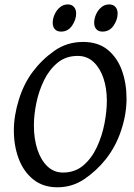

<svg xmlns="http://www.w3.org/2000/svg" viewBox="-20 -816 594 852"><path d="M541.5 -377.9Q541.5 -309.1 517.6 -237.3Q493.7 -165.5 449.7 -109.9Q408.2 -57.6 354.2 -21.2Q300.3 15.1 234.9 15.1Q171.4 15.1 128.2 -19.3Q85 -53.7 63.2 -111.1Q41.5 -168.5 41.5 -236.8Q41.5 -302.2 63.5 -373.3Q85.4 -444.3 125 -497.1Q166 -551.8 221.7 -590.8Q277.3 -629.9 349.1 -629.9Q415 -629.9 457.5 -595.5Q500 -561 520.8 -503.9Q541.5 -446.8 541.5 -377.9ZM454.1 -369.1Q454.1 -424.3 439 -469.2Q423.8 -514.2 395 -541Q366.2 -567.9 324.7 -567.9Q272.5 -567.9 235.6 -537.6Q198.7 -507.3 175.5 -460Q152.3 -412.6 141.4 -359.4Q130.4 -306.2 130.4 -259.8Q130.4 -199.2 146.2 -151.9Q162.1 -104.5 190.9 -77.4Q219.7 -50.3 259.3 -50.3Q312.5 -50.3 349.6 -81.8Q386.7 -113.3 409.9 -163.1Q433.1 -212.9 443.6 -267.8Q454.1 -322.8 454.1 -369.1ZM502 -756.8Q502 -728.5 483.9 -702.1Q465.8 -675.8 434.6 -675.8Q417 -675.8 407.5 -686.5Q397.9 -697.3 397.9 -714.8Q397.9 -732.9 406 -751.7Q414.1 -770.5 429.2 -783.4Q444.3 -796.4 464.4 -796.4Q482.4 -796.4 492.2 -785.2Q502 -773.9 502 -756.8ZM317.9 -756.8Q317.9 -728.5 299.8 -702.1Q281.7 -675.8 251 -675.8Q232.9 -675.8 223.4 -686.5Q213.9 -697.3 213.9 -714.8Q213.9 -732.9 222.2 -751.7Q230.5 -770.5 245.6 -783.4Q260.7 -796.4 280.8 -796.4Q298.3 -796.4 308.1 -785.2Q317.9 -773.9 317.9 -756.8Z"/></svg>

Font: Gentium Book Plus
Style: Italic
Weight: 400
Italic angle: -8°
Designer: Victor Gaultney, Annie Olsen, Iska Routamaa, Becca Hirsbrunner
Foundry: SIL International
Version: Version 6.101